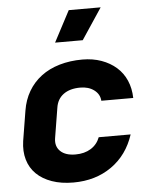

<svg xmlns="http://www.w3.org/2000/svg" viewBox="-56 -842 711 899"><g transform="rotate(-5 300.0 -393.0)"><path d="M253 10Q196 10 152 -5.5Q108 -21 79.5 -49Q51 -77 39.5 -116.5Q28 -156 35 -204L58 -345Q66 -395 89.5 -435Q113 -475 150 -503Q187 -531 236.5 -545.5Q286 -560 344 -560Q393 -560 433.5 -545.5Q474 -531 503.5 -505Q533 -479 549 -442Q565 -405 566 -360H416Q414 -391 388 -410.5Q362 -430 323 -430Q274 -430 244 -408Q214 -386 208 -345L185 -204Q179 -166 203 -143Q227 -120 274 -120Q316 -120 346 -138.5Q376 -157 389 -191H539Q508 -96 432.5 -43Q357 10 253 10ZM451 -796H301L224 -650H354Z"/></g></svg>

Font: JetBrains Mono ExtraBold
Style: Italic
Weight: 800
Designer: Philipp Nurullin, Konstantin Bulenkov
Foundry: JetBrains
Version: Version 1.000; ttfautohint (v1.8.3)